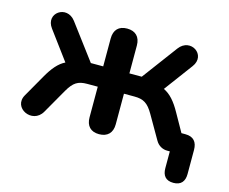

<svg xmlns="http://www.w3.org/2000/svg" viewBox="-91 -623 1056 885"><g transform="rotate(15 436.5 -180.0)"><path d="M802 136C838 136 855 115 855 80V-35C855 -73 837 -95 798 -95H779L730 -182C705 -227 680 -256 648 -271L749 -407C797 -471 708 -531 660 -467L535 -299H476V-432C476 -473 453 -496 413 -496C373 -496 351 -473 351 -432V-299H292L166 -467C118 -530 30 -470 78 -406L178 -271C147 -256 122 -226 97 -182L37 -77C-3 -8 103 43 143 -27L210 -144C236 -189 257 -202 301 -202H351V-56C351 -15 373 8 413 8C453 8 476 -15 476 -56V-202H526C569 -202 591 -189 617 -144L681 -33C694 -10 716 0 736 0H749V80C749 115 765 136 802 136Z"/></g></svg>

Font: Nunito
Style: Bold
Weight: 700
Designer: Vernon Adams
Foundry: Vernon Adams
Version: Version 3.602